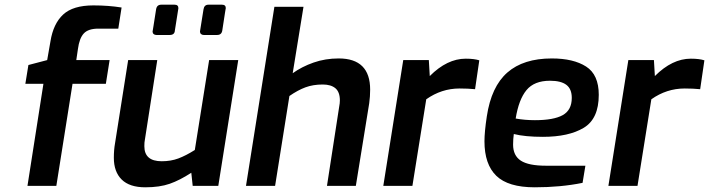

<svg xmlns="http://www.w3.org/2000/svg" viewBox="-20 -792 3021 818"><path d="M165 -435H88L101 -515L181 -536L195 -616Q207 -691 249 -730Q291 -769 378 -769Q442 -769 498 -760L484 -670H399Q356 -670 337 -649.5Q318 -629 312 -583L305 -536H447L431 -435H289L220 0H97Z M465 -120Q465 -153 470 -181L526 -536H650L597 -195Q595 -187 595 -169Q595 -105 669 -105Q708 -105 740 -117Q772 -129 810 -153L871 -536H995L910 0H801L795 -56Q746 -24 703 -9Q660 6 599 6Q532 6 498.5 -27Q465 -60 465 -120ZM630 -658Q630 -655 645 -752Q648 -772 667 -772H724Q740 -772 740 -757L725 -662Q724 -643 703 -643H646Q639 -643 634.5 -647Q630 -651 630 -658ZM832 -658 847 -752Q850 -772 868 -772H926Q942 -772 942 -757Q942 -761 927 -662Q924 -643 905 -643H848Q841 -643 836.5 -647Q832 -651 832 -658Z M1149 -763H1273L1227 -480Q1266 -508 1316 -525.5Q1366 -543 1423 -543Q1557 -543 1557 -410Q1557 -381 1553 -352L1496 0H1373L1425 -337Q1428 -352 1428 -364Q1428 -400 1409 -416Q1390 -432 1355 -432Q1314 -432 1281.5 -420Q1249 -408 1213 -383L1152 0H1028Z M1698 -536H1807L1811 -468Q1885 -542 1964 -542Q2000 -542 2022 -535L2004 -412Q1974 -415 1938 -415Q1861 -415 1796 -369L1737 0H1613Z M2044 -190Q2044 -230 2054 -296Q2073 -423 2141.5 -483Q2210 -543 2331 -543Q2423 -543 2477 -508.5Q2531 -474 2531 -388Q2531 -286 2467 -247.5Q2403 -209 2293 -209Q2217 -209 2169 -221Q2166 -199 2166 -176Q2166 -129 2199 -107.5Q2232 -86 2306 -86H2474L2462 -13Q2369 6 2258 6Q2145 6 2094.5 -43Q2044 -92 2044 -190ZM2416 -375Q2416 -413 2393 -430.5Q2370 -448 2323 -448Q2256 -448 2223 -408Q2190 -368 2177 -287Q2216 -280 2259 -280Q2339 -280 2377.5 -301.5Q2416 -323 2416 -375Z M2657 -536H2766L2770 -468Q2844 -542 2923 -542Q2959 -542 2981 -535L2963 -412Q2933 -415 2897 -415Q2820 -415 2755 -369L2696 0H2572Z"/></svg>

Font: Exo SemiBold
Style: Italic
Weight: 600
Italic angle: -9°
Designer: Natanael Gama
Foundry: Natanael Gama
Version: Version 1.500; ttfautohint (v1.6)